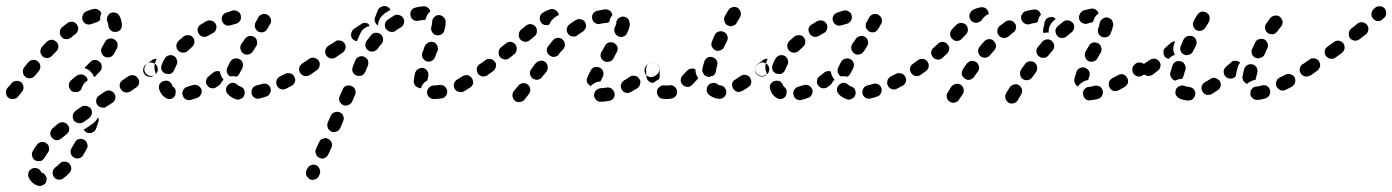

<svg xmlns="http://www.w3.org/2000/svg" viewBox="-22 -307 4626 638"><path d="M103 253Q94 249 85 253Q77 256 73 265Q70 273 73 282Q78 293 86 300Q94 307 104 310Q108 311 112 311Q117 310 121 308Q125 306 128 303Q131 299 132 295Q133 291 133 286Q133 282 130 278Q128 274 125 271Q122 268 117 267Q116 266 115 266Q115 266 115 265Q111 256 103 253ZM153 266Q152 270 154 274Q155 279 158 282Q163 289 173 290Q182 291 189 285Q199 278 208 268Q211 265 213 261Q215 257 215 252Q214 248 213 244Q211 240 208 236Q201 230 192 230Q182 230 176 237Q168 245 161 250Q158 253 155 257Q153 261 153 266ZM132 169Q125 163 116 165Q106 166 101 174Q93 184 87 195Q82 203 85 212Q87 221 95 226Q99 228 104 228Q108 229 113 228Q117 227 120 224Q124 221 126 217Q131 209 137 200Q143 193 141 184Q140 174 132 169ZM223 216Q231 221 240 219Q249 217 254 209Q260 199 266 188Q271 180 268 171Q266 162 257 157Q249 153 240 155Q231 158 227 166Q221 176 216 185Q211 193 213 202Q215 211 223 216ZM203 108Q200 104 196 102Q192 100 188 99Q183 99 179 100Q175 101 171 104Q162 112 153 119Q150 122 148 126Q146 130 145 135Q145 139 146 143Q148 148 151 151Q157 158 166 159Q175 159 182 153Q190 146 199 139Q207 133 208 124Q209 115 203 108ZM285 133Q277 137 268 134Q264 133 261 130Q258 127 256 123Q262 121 267 117L286 104Q293 99 298 92Q302 87 304 82Q305 86 306 90Q306 94 305 98Q301 109 297 121Q294 130 285 133ZM280 54Q274 47 265 45Q256 43 248 48L229 61Q226 64 223 68Q221 71 220 76Q219 80 220 85Q221 89 223 93Q229 100 238 102Q247 104 255 99L274 86Q281 80 283 71Q285 62 280 54ZM358 4Q356 0 352 -2Q348 -5 344 -6Q340 -7 335 -6Q331 -5 327 -3L308 10Q300 15 298 24Q296 33 301 41Q303 44 307 47Q311 49 315 50Q320 51 324 51Q328 50 332 47L351 35Q359 30 361 21Q363 12 358 4ZM48 -34Q40 -39 31 -38Q22 -37 16 -30Q8 -20 3 -15Q-3 -8 -2 1Q-2 11 5 17Q12 23 21 22Q31 22 37 15Q42 9 51 -2Q57 -9 56 -18Q55 -28 48 -34ZM436 -47Q434 -51 430 -53Q427 -56 422 -57Q418 -58 413 -57Q409 -56 405 -54L386 -41Q378 -36 376 -27Q374 -18 380 -10Q382 -6 386 -4Q389 -1 394 0Q398 1 403 0Q407 -1 411 -3L430 -16Q438 -21 440 -30Q442 -39 436 -47ZM213 -7Q210 -11 208 -15Q206 -19 207 -23Q207 -28 208 -32Q210 -36 213 -39Q225 -51 236 -57Q244 -61 253 -59Q262 -56 267 -48Q268 -46 269 -44Q269 -42 269 -40Q269 -39 268 -39Q260 -34 255 -26Q250 -18 248 -10Q246 -8 245 -7Q238 0 229 -1Q219 -1 213 -7ZM104 -103Q97 -109 88 -108Q78 -107 72 -100L59 -84Q53 -77 54 -67Q55 -58 62 -52Q69 -46 78 -47Q88 -48 94 -55L107 -71Q113 -78 112 -88Q111 -97 104 -103ZM285 -106Q289 -108 293 -108Q298 -108 302 -106Q306 -104 310 -101Q316 -95 316 -86Q317 -76 310 -70Q303 -62 295 -54Q294 -53 293 -52Q291 -51 290 -51Q289 -55 287 -59Q282 -66 276 -72Q269 -78 260 -80Q259 -80 259 -80Q260 -82 261 -84Q262 -85 263 -86Q271 -94 278 -101Q281 -104 285 -106ZM498 -90Q496 -94 492 -96Q488 -98 484 -99Q480 -100 475 -99Q471 -98 467 -95L463 -93Q455 -87 454 -78Q452 -69 458 -61Q460 -58 464 -55Q468 -53 472 -52Q476 -51 481 -52Q485 -53 489 -56L493 -59Q501 -64 502 -73Q504 -82 498 -90ZM165 -168Q158 -175 149 -175Q140 -174 133 -168Q126 -160 118 -152Q115 -149 114 -145Q112 -141 112 -136Q112 -132 114 -128Q116 -124 119 -120Q126 -114 136 -114Q145 -115 151 -122Q158 -129 165 -136Q172 -143 172 -152Q172 -162 165 -168ZM325 -119Q329 -117 333 -116Q337 -116 342 -117Q346 -118 350 -120Q353 -123 356 -127Q362 -137 367 -147Q369 -151 369 -156Q369 -160 368 -165Q366 -169 363 -172Q360 -175 356 -177Q348 -181 339 -178Q330 -175 326 -166Q322 -158 317 -150Q312 -142 315 -133Q317 -124 325 -119ZM238 -209Q238 -214 237 -218Q236 -222 233 -226Q230 -230 226 -232Q223 -234 218 -235Q214 -235 209 -234Q205 -233 202 -230Q193 -224 184 -216Q177 -210 177 -201Q176 -192 182 -185Q188 -177 197 -177Q206 -176 214 -182Q221 -189 229 -194Q233 -197 235 -201Q237 -205 238 -209ZM362 -201Q367 -201 371 -203Q375 -205 378 -208Q381 -211 382 -216Q384 -220 383 -224Q382 -242 375 -254Q370 -263 361 -265Q352 -267 344 -263Q340 -260 338 -257Q335 -253 334 -249Q333 -245 333 -240Q334 -236 336 -232Q338 -228 338 -222Q339 -213 346 -206Q353 -200 362 -201ZM304 -275Q296 -279 287 -277Q276 -274 264 -269Q256 -265 253 -256Q249 -248 253 -239Q257 -230 265 -227Q274 -224 282 -227Q291 -231 299 -233Q303 -234 305 -236Q308 -238 311 -241Q310 -248 312 -255Q313 -259 315 -262Q312 -271 304 -275Z M647 -11Q645 -15 642 -18Q639 -22 635 -23Q631 -25 626 -25Q622 -26 618 -24Q609 -21 601 -19Q597 -18 593 -15Q589 -12 587 -8Q585 -5 584 0Q583 4 585 9Q587 18 595 23Q603 27 612 25Q623 22 634 18Q642 15 646 6Q650 -2 647 -11ZM779 21Q775 23 771 24Q766 24 762 23Q746 17 736 7Q729 0 729 -9Q729 -18 736 -25Q739 -28 743 -30Q747 -32 751 -32Q756 -32 760 -30Q764 -28 767 -25Q770 -22 776 -20Q782 -18 786 -14Q790 -9 791 -3Q791 0 791 4Q791 5 791 6Q791 7 790 8Q789 12 786 16Q783 19 779 21ZM528 18Q520 13 515 6Q510 -1 507 -10Q506 -14 506 -18Q506 -23 508 -27Q511 -31 514 -34Q517 -37 522 -38Q526 -39 530 -39Q535 -39 539 -37Q543 -35 546 -31Q549 -28 550 -24Q551 -22 551 -21Q552 -20 553 -19Q556 -17 559 -13Q561 -10 562 -5Q562 -4 562 -3Q561 2 561 7Q561 8 560 10Q560 11 559 12Q554 20 544 22Q535 23 528 18ZM875 3Q877 -1 878 -5Q878 -10 877 -14Q874 -23 866 -27Q857 -31 849 -28Q839 -25 830 -23Q826 -22 822 -19Q819 -17 817 -13Q814 -9 814 -5Q813 0 814 4Q816 13 824 18Q832 23 841 20Q851 18 862 14Q866 13 870 10Q873 7 875 3ZM956 -52Q954 -56 951 -59Q947 -62 943 -63Q939 -64 934 -64Q930 -64 926 -62Q917 -57 908 -53Q904 -51 901 -47Q898 -44 897 -40Q896 -36 896 -31Q896 -27 898 -23Q902 -14 911 -11Q920 -8 928 -12Q937 -17 947 -22Q955 -26 958 -35Q961 -44 956 -52ZM681 -14Q677 -14 673 -17Q669 -19 667 -23Q661 -30 663 -39Q664 -49 672 -54Q679 -60 687 -66Q690 -69 695 -70Q699 -71 703 -71Q705 -70 706 -70Q708 -70 709 -69Q709 -63 712 -57Q715 -49 721 -42Q720 -41 720 -41Q714 -35 710 -27Q710 -27 710 -27Q704 -22 698 -18Q694 -15 690 -14Q686 -13 681 -14ZM757 -112Q766 -115 774 -110Q778 -108 781 -105Q783 -101 785 -97Q786 -93 785 -88Q785 -84 783 -80Q778 -71 774 -63Q773 -60 770 -57Q767 -54 764 -52Q758 -54 751 -54Q747 -54 742 -53Q735 -58 732 -66Q730 -74 733 -82Q738 -91 743 -102Q748 -110 757 -112ZM1017 -73Q1018 -77 1017 -82Q1016 -86 1013 -90Q1008 -98 999 -99Q990 -101 982 -95Q974 -90 972 -81Q971 -71 976 -64Q979 -60 982 -58Q986 -55 991 -54Q995 -54 999 -55Q1004 -56 1007 -58L1008 -59Q1012 -61 1014 -65Q1016 -69 1017 -73ZM462 -64Q456 -72 458 -81Q460 -90 467 -95Q474 -100 483 -107Q486 -110 491 -111Q495 -112 499 -111Q496 -106 494 -100Q491 -92 491 -83Q491 -74 495 -65Q495 -63 497 -61Q495 -60 493 -59Q485 -53 476 -55Q467 -57 462 -64ZM515 -91Q519 -102 525 -112Q527 -116 531 -119Q534 -122 539 -123Q543 -124 547 -124Q552 -123 556 -121Q564 -116 566 -107Q569 -99 564 -90Q560 -82 557 -75Q555 -70 552 -67Q549 -64 545 -62Q543 -62 542 -61Q540 -61 538 -61Q535 -61 531 -62Q530 -62 529 -62Q528 -62 528 -62Q528 -62 528 -62Q519 -66 515 -74Q512 -83 515 -91ZM787 -129Q794 -124 803 -126Q813 -128 818 -136L829 -153Q834 -160 832 -170Q831 -179 823 -184Q815 -189 806 -187Q797 -185 792 -178L780 -161Q775 -153 777 -144Q779 -135 787 -129ZM570 -139Q577 -132 586 -132Q596 -132 602 -138Q609 -145 616 -151Q623 -157 624 -166Q625 -175 619 -183Q613 -190 604 -190Q594 -191 587 -185Q579 -178 571 -171Q564 -164 564 -155Q564 -145 570 -139ZM638 -196Q642 -188 652 -185Q661 -183 669 -188Q677 -192 685 -197Q694 -201 696 -210Q699 -219 695 -227Q690 -236 682 -238Q673 -241 664 -237Q655 -232 646 -226Q638 -222 635 -213Q633 -204 638 -196ZM875 -226 876 -227Q880 -235 878 -244Q875 -253 867 -258Q859 -262 850 -260Q841 -257 836 -249V-248Q832 -241 828 -234Q825 -230 825 -225Q824 -221 825 -217Q826 -212 829 -209Q832 -205 835 -203Q843 -198 853 -200Q862 -203 866 -211Q871 -218 874 -225Q875 -225 875 -225Q875 -225 875 -225ZM716 -237Q719 -228 727 -224Q735 -220 744 -223Q754 -226 762 -228Q767 -229 770 -232Q774 -235 776 -239Q778 -242 779 -247Q779 -251 778 -256Q776 -265 768 -269Q760 -274 751 -272Q741 -269 730 -265Q721 -262 717 -254Q713 -246 716 -237Z M996 276Q998 280 1001 283Q1004 287 1008 289Q1016 292 1025 289Q1034 286 1038 277L1040 272Q1044 263 1040 255Q1037 246 1029 242Q1020 238 1011 242Q1003 245 999 254L996 259Q995 263 995 267Q994 272 996 276ZM1040 218Q1044 219 1048 220Q1053 220 1057 218Q1061 216 1064 213Q1067 210 1069 206L1079 184Q1083 176 1080 167Q1076 158 1068 154Q1064 152 1059 152Q1055 152 1051 154Q1046 155 1043 158Q1040 162 1038 166L1028 188Q1024 196 1028 205Q1031 214 1040 218ZM1079 130Q1083 132 1087 132Q1092 132 1096 130Q1100 129 1103 126Q1107 122 1109 118L1118 96Q1122 88 1119 79Q1116 70 1107 66Q1099 63 1090 66Q1081 69 1077 78L1067 100Q1064 109 1067 117Q1070 126 1079 130ZM1118 42Q1127 46 1135 42Q1144 39 1148 31L1158 8Q1160 4 1160 0Q1160 -5 1158 -9Q1157 -13 1154 -16Q1150 -20 1146 -21Q1138 -25 1129 -22Q1120 -19 1117 -10L1107 12Q1103 21 1106 29Q1110 38 1118 42ZM1464 -5Q1464 -10 1461 -13Q1459 -17 1456 -20Q1452 -23 1448 -24Q1443 -25 1439 -25Q1429 -23 1418 -23Q1409 -22 1403 -15Q1397 -9 1397 1Q1397 5 1399 9Q1401 13 1404 16Q1408 19 1412 21Q1416 22 1420 22Q1433 22 1445 20Q1454 19 1460 11Q1465 4 1464 -5ZM1546 -47Q1544 -51 1540 -53Q1537 -56 1532 -57Q1528 -58 1523 -57Q1519 -56 1515 -54Q1506 -48 1498 -43Q1494 -41 1491 -38Q1488 -34 1487 -30Q1485 -26 1486 -21Q1486 -17 1488 -13Q1493 -4 1502 -2Q1511 1 1519 -3Q1529 -9 1540 -16Q1548 -21 1550 -30Q1551 -39 1546 -47ZM1358 -22Q1355 -26 1354 -30Q1352 -34 1353 -39Q1354 -50 1357 -64Q1359 -69 1361 -72Q1364 -76 1368 -78Q1372 -80 1376 -81Q1380 -82 1385 -81Q1394 -78 1399 -70Q1403 -62 1401 -53Q1399 -46 1398 -40Q1392 -36 1386 -31Q1380 -24 1377 -15Q1377 -15 1377 -14Q1376 -14 1375 -14Q1374 -14 1373 -14Q1369 -15 1365 -17Q1361 -19 1358 -22ZM1609 -73Q1610 -78 1609 -82Q1608 -86 1605 -90Q1600 -98 1591 -99Q1582 -101 1574 -95L1572 -94Q1568 -91 1565 -87Q1563 -83 1562 -79Q1562 -75 1563 -70Q1564 -66 1566 -62Q1572 -55 1581 -53Q1590 -52 1598 -57L1600 -59Q1604 -61 1606 -65Q1608 -69 1609 -73ZM1037 -106Q1034 -109 1030 -112Q1026 -114 1022 -115Q1018 -116 1013 -115Q1009 -114 1005 -111L982 -96Q979 -93 976 -89Q974 -85 973 -81Q972 -77 973 -72Q974 -68 976 -64Q982 -57 991 -55Q1000 -53 1008 -58L1031 -74Q1039 -80 1040 -89Q1042 -98 1037 -106ZM1201 -106Q1199 -110 1196 -113Q1193 -116 1189 -118Q1181 -122 1172 -119Q1163 -116 1159 -107Q1154 -96 1150 -85Q1147 -76 1150 -68Q1154 -59 1163 -56Q1167 -54 1172 -55Q1176 -55 1180 -56Q1184 -58 1187 -61Q1190 -65 1192 -69Q1196 -79 1200 -88Q1202 -92 1202 -97Q1202 -101 1201 -106ZM1389 -153 1385 -141 1382 -133Q1380 -129 1380 -124Q1380 -120 1382 -116Q1383 -112 1387 -109Q1390 -105 1394 -104Q1403 -100 1411 -104Q1420 -108 1423 -116L1426 -124L1431 -136L1432 -137Q1435 -146 1431 -155Q1428 -163 1419 -167Q1415 -168 1410 -168Q1406 -168 1402 -166Q1398 -164 1395 -161Q1391 -158 1390 -154ZM1123 -163Q1120 -167 1117 -169Q1113 -172 1109 -172Q1104 -173 1100 -173Q1095 -172 1092 -169L1068 -154Q1065 -151 1062 -148Q1060 -144 1059 -140Q1058 -135 1059 -131Q1059 -126 1062 -123Q1067 -115 1076 -113Q1085 -111 1093 -116L1116 -132Q1124 -137 1126 -146Q1128 -155 1123 -163ZM1243 -193Q1236 -199 1226 -198Q1217 -198 1211 -190Q1204 -181 1196 -171Q1191 -164 1192 -155Q1194 -145 1201 -140Q1205 -137 1209 -136Q1214 -135 1218 -136Q1223 -137 1226 -139Q1230 -141 1233 -145Q1239 -154 1246 -161Q1252 -169 1251 -178Q1250 -187 1243 -193ZM1200 -219Q1203 -220 1206 -220Q1204 -223 1203 -226Q1203 -226 1203 -227Q1197 -231 1190 -231Q1183 -231 1177 -226Q1167 -219 1154 -211Q1147 -205 1145 -196Q1143 -187 1148 -179Q1151 -176 1155 -173Q1159 -171 1164 -170Q1164 -171 1165 -173L1175 -195Q1178 -203 1184 -209Q1191 -215 1200 -219ZM1428 -190Q1437 -188 1445 -193Q1453 -198 1455 -207Q1459 -222 1459 -234Q1459 -243 1452 -250Q1446 -256 1437 -257Q1427 -257 1421 -250Q1414 -244 1414 -234Q1414 -227 1411 -217Q1409 -208 1414 -200Q1419 -192 1428 -190ZM1320 -230Q1323 -239 1318 -247Q1313 -255 1304 -257Q1295 -260 1287 -255Q1279 -250 1270 -244Q1268 -243 1267 -242Q1259 -236 1257 -227Q1256 -218 1261 -210Q1264 -207 1268 -204Q1271 -202 1276 -201Q1280 -201 1285 -201Q1289 -202 1293 -205Q1294 -206 1295 -207Q1302 -212 1310 -216Q1318 -221 1320 -230ZM1225 -251 1234 -274Q1238 -282 1247 -285Q1256 -289 1264 -285Q1268 -283 1271 -281Q1274 -278 1275 -274Q1266 -269 1257 -263Q1255 -262 1254 -260Q1247 -255 1242 -248Q1237 -240 1235 -231Q1234 -227 1235 -222Q1227 -226 1224 -235Q1221 -243 1225 -251ZM1351 -241Q1343 -247 1342 -256Q1341 -260 1342 -265Q1342 -269 1345 -273Q1347 -276 1351 -279Q1355 -281 1359 -282Q1371 -285 1384 -286Q1392 -287 1399 -282Q1406 -277 1408 -269Q1406 -268 1405 -266Q1398 -260 1395 -251Q1393 -247 1392 -242Q1391 -242 1390 -241Q1389 -241 1388 -241Q1378 -240 1368 -238Q1359 -236 1351 -241Z M1732 -26Q1728 -29 1724 -30Q1720 -31 1715 -31Q1711 -30 1707 -28Q1703 -26 1700 -22L1685 -4Q1680 3 1681 12Q1682 22 1689 28Q1696 33 1705 32Q1715 31 1721 24L1735 6Q1741 -2 1740 -11Q1739 -20 1732 -26ZM2020 2Q2019 -3 2016 -6Q2014 -10 2010 -13Q2006 -15 2002 -16Q1998 -17 1993 -16Q1983 -14 1974 -14Q1970 -13 1966 -12Q1962 -10 1959 -7Q1955 -4 1954 0Q1952 5 1952 9Q1952 18 1959 25Q1965 32 1975 31Q1988 31 2003 28Q2012 26 2017 19Q2022 11 2020 2ZM2105 -28Q2106 -32 2106 -37Q2105 -41 2102 -45Q2098 -53 2088 -55Q2079 -57 2071 -52Q2061 -45 2052 -40Q2048 -38 2046 -34Q2043 -31 2042 -27Q2040 -22 2041 -18Q2042 -13 2044 -9Q2046 -6 2049 -3Q2053 0 2057 1Q2062 2 2066 2Q2070 1 2074 -1Q2085 -7 2096 -14Q2099 -16 2102 -20Q2104 -23 2105 -28ZM1954 -84Q1963 -86 1971 -82Q1980 -78 1982 -69Q1985 -60 1981 -52Q1976 -43 1973 -36Q1965 -36 1958 -33Q1949 -29 1943 -23Q1942 -22 1941 -21Q1933 -25 1929 -33Q1926 -42 1930 -50Q1934 -60 1941 -73Q1945 -81 1954 -84ZM1790 -101Q1786 -104 1782 -105Q1777 -106 1773 -105Q1768 -105 1765 -102Q1761 -100 1758 -97L1744 -78Q1738 -71 1739 -61Q1741 -52 1748 -46Q1751 -44 1756 -43Q1760 -41 1765 -42Q1769 -43 1773 -45Q1777 -47 1779 -51L1794 -69Q1799 -77 1798 -86Q1797 -95 1790 -101ZM2169 -73Q2170 -78 2169 -82Q2168 -86 2165 -90Q2160 -98 2151 -99Q2141 -101 2134 -95L2129 -92Q2125 -89 2123 -85Q2120 -81 2120 -77Q2119 -73 2120 -68Q2121 -64 2123 -60Q2129 -53 2138 -51Q2147 -50 2155 -55L2160 -59Q2164 -61 2166 -65Q2168 -69 2169 -73ZM1626 -86Q1627 -90 1626 -95Q1625 -99 1622 -102Q1616 -110 1607 -111Q1598 -113 1591 -107Q1582 -101 1574 -95Q1567 -90 1565 -81Q1563 -72 1569 -64Q1574 -57 1583 -55Q1592 -53 1600 -59Q1608 -64 1617 -71Q1621 -74 1623 -78Q1625 -81 1626 -86ZM1974 -118Q1975 -114 1978 -110Q1981 -107 1985 -104Q1993 -100 2002 -102Q2011 -104 2016 -112L2027 -133Q2030 -137 2030 -141Q2031 -146 2030 -150Q2029 -154 2026 -158Q2023 -161 2019 -164Q2011 -168 2002 -166Q1993 -164 1989 -156L1977 -135Q1974 -131 1974 -127Q1973 -122 1974 -118ZM1695 -144Q1696 -148 1694 -152Q1693 -157 1690 -160Q1684 -167 1675 -168Q1665 -168 1658 -162L1642 -149Q1635 -143 1635 -133Q1634 -124 1640 -117Q1643 -114 1647 -112Q1651 -110 1656 -109Q1660 -109 1664 -110Q1668 -112 1672 -115L1688 -128Q1691 -131 1693 -135Q1695 -139 1695 -144ZM1847 -176Q1840 -182 1831 -181Q1821 -180 1815 -173Q1808 -164 1800 -154Q1794 -147 1795 -137Q1797 -128 1804 -123Q1807 -120 1812 -119Q1816 -117 1821 -118Q1825 -119 1829 -121Q1833 -123 1835 -127Q1842 -136 1850 -144Q1856 -151 1855 -160Q1854 -170 1847 -176ZM1757 -219Q1751 -226 1741 -227Q1732 -227 1725 -221L1709 -208Q1702 -201 1702 -192Q1701 -183 1707 -176Q1713 -169 1723 -168Q1732 -168 1739 -174L1755 -187Q1762 -193 1762 -203Q1763 -212 1757 -219ZM2025 -225Q2024 -222 2021 -216Q2017 -207 2021 -199Q2024 -190 2033 -186Q2037 -184 2041 -184Q2046 -184 2050 -186Q2054 -187 2057 -190Q2060 -193 2062 -198Q2066 -206 2068 -212Q2071 -221 2071 -227Q2071 -229 2070 -230Q2070 -240 2063 -246Q2056 -252 2047 -252Q2042 -251 2038 -249Q2034 -248 2031 -244Q2028 -241 2027 -237Q2025 -232 2026 -228Q2026 -228 2026 -228Q2026 -228 2026 -228Q2025 -227 2025 -225ZM1925 -217Q1926 -221 1925 -225Q1924 -230 1922 -234Q1917 -241 1908 -243Q1898 -245 1891 -240Q1880 -234 1870 -226Q1866 -223 1864 -219Q1862 -215 1861 -211Q1861 -206 1862 -202Q1863 -198 1866 -194Q1871 -187 1881 -186Q1890 -184 1897 -190Q1906 -197 1915 -202Q1919 -205 1921 -209Q1924 -212 1925 -217ZM1782 -265Q1795 -273 1806 -276Q1815 -279 1823 -274Q1831 -270 1834 -261Q1835 -260 1835 -259Q1835 -258 1835 -257Q1829 -255 1824 -251Q1816 -246 1811 -239Q1806 -233 1804 -226Q1797 -222 1788 -224Q1779 -226 1775 -234Q1770 -242 1772 -251Q1774 -260 1782 -265ZM1988 -276Q1975 -274 1962 -271Q1953 -269 1948 -261Q1944 -253 1946 -244Q1947 -240 1949 -236Q1952 -233 1956 -230Q1960 -228 1964 -227Q1969 -227 1973 -228Q1983 -230 1993 -231Q1996 -232 1999 -232Q2001 -233 2003 -235Q2004 -239 2005 -244Q2008 -251 2013 -257Q2012 -261 2010 -265Q2008 -269 2005 -271Q2001 -274 1997 -275Q1993 -276 1988 -276Z M2225 10Q2230 2 2227 -7Q2226 -11 2224 -15Q2221 -18 2217 -21Q2213 -23 2209 -24Q2204 -24 2200 -23Q2197 -22 2195 -23Q2190 -23 2187 -23Q2178 -25 2171 -19Q2163 -14 2161 -5Q2160 4 2165 12Q2170 20 2179 21Q2186 22 2195 22Q2203 22 2211 20Q2220 18 2225 10ZM2382 17Q2386 15 2388 11Q2391 7 2391 3Q2393 -6 2387 -14Q2382 -22 2373 -23Q2366 -24 2362 -27Q2355 -33 2345 -31Q2336 -30 2331 -23Q2328 -19 2327 -15Q2326 -10 2326 -6Q2327 -1 2329 2Q2331 6 2335 9Q2348 19 2365 21Q2370 22 2374 21Q2379 20 2382 17ZM2474 -31Q2475 -36 2474 -40Q2473 -44 2471 -48Q2466 -56 2457 -58Q2448 -60 2440 -55Q2430 -49 2422 -43Q2418 -41 2415 -38Q2412 -34 2411 -30Q2410 -25 2411 -21Q2412 -16 2414 -13Q2416 -9 2420 -6Q2424 -3 2428 -2Q2432 -1 2437 -2Q2441 -3 2445 -5Q2454 -10 2464 -17Q2468 -20 2471 -23Q2473 -27 2474 -31ZM2298 -48Q2298 -48 2298 -48Q2292 -56 2290 -65Q2289 -70 2289 -76Q2286 -78 2283 -79Q2280 -80 2276 -79Q2272 -79 2268 -77Q2264 -75 2261 -72Q2253 -63 2246 -56Q2240 -50 2240 -40Q2240 -31 2247 -25Q2250 -21 2254 -20Q2258 -18 2263 -18Q2267 -18 2271 -20Q2275 -22 2278 -25Q2286 -33 2294 -42Q2295 -43 2296 -45Q2297 -46 2298 -48ZM2126 -52Q2125 -64 2125 -77Q2125 -86 2131 -93Q2138 -99 2147 -100Q2156 -99 2163 -93Q2170 -86 2170 -77Q2170 -66 2170 -57Q2171 -53 2170 -50Q2169 -46 2167 -43Q2162 -41 2158 -38Q2154 -35 2151 -33Q2151 -32 2151 -32Q2151 -32 2150 -32Q2141 -31 2134 -37Q2127 -43 2126 -52ZM2316 -61Q2313 -65 2312 -69Q2311 -73 2312 -78Q2314 -89 2318 -101Q2319 -106 2322 -109Q2324 -113 2328 -115Q2332 -117 2337 -118Q2341 -118 2345 -117Q2354 -115 2359 -107Q2364 -98 2361 -89Q2358 -79 2357 -70Q2356 -65 2353 -60Q2349 -56 2345 -54Q2344 -54 2342 -54Q2338 -53 2333 -51Q2333 -51 2332 -51Q2331 -51 2331 -52Q2326 -52 2322 -55Q2319 -57 2316 -61ZM2530 -90Q2528 -94 2524 -96Q2520 -98 2516 -99Q2511 -100 2507 -99Q2503 -98 2499 -95L2497 -94Q2489 -88 2488 -79Q2486 -70 2491 -62Q2494 -59 2498 -56Q2501 -54 2506 -53Q2510 -52 2515 -53Q2519 -54 2523 -57L2525 -59Q2533 -64 2534 -73Q2536 -82 2530 -90ZM2343 -153Q2345 -149 2348 -145Q2351 -142 2355 -140Q2359 -138 2363 -138Q2368 -138 2372 -140Q2376 -141 2379 -144Q2383 -147 2384 -151Q2389 -161 2394 -171Q2398 -179 2395 -188Q2392 -197 2383 -201Q2375 -205 2366 -202Q2357 -199 2353 -191Q2348 -180 2344 -170Q2342 -166 2342 -161Q2341 -157 2343 -153ZM2395 -223Q2399 -221 2403 -220Q2408 -219 2412 -221Q2416 -222 2420 -224Q2424 -227 2426 -231L2437 -250Q2439 -254 2440 -259Q2440 -263 2439 -267Q2438 -272 2435 -275Q2433 -279 2429 -281Q2421 -286 2412 -283Q2403 -281 2398 -273L2387 -254Q2382 -246 2385 -237Q2387 -228 2395 -223Z M2677 -11Q2675 -15 2672 -18Q2669 -22 2665 -23Q2661 -25 2656 -25Q2652 -26 2648 -24Q2639 -21 2631 -19Q2627 -18 2623 -15Q2619 -12 2617 -8Q2615 -5 2614 0Q2613 4 2615 9Q2617 18 2625 23Q2633 27 2642 25Q2653 22 2664 18Q2672 15 2676 6Q2680 -2 2677 -11ZM2809 21Q2805 23 2801 24Q2796 24 2792 23Q2776 17 2766 7Q2759 0 2759 -9Q2759 -18 2766 -25Q2769 -28 2773 -30Q2777 -32 2781 -32Q2786 -32 2790 -30Q2794 -28 2797 -25Q2800 -22 2806 -20Q2812 -18 2816 -14Q2820 -9 2821 -3Q2821 0 2821 4Q2821 5 2821 6Q2821 7 2820 8Q2819 12 2816 16Q2813 19 2809 21ZM2558 18Q2550 13 2545 6Q2540 -1 2537 -10Q2536 -14 2536 -18Q2536 -23 2538 -27Q2541 -31 2544 -34Q2547 -37 2552 -38Q2556 -39 2560 -39Q2565 -39 2569 -37Q2573 -35 2576 -31Q2579 -28 2580 -24Q2581 -22 2581 -21Q2582 -20 2583 -19Q2586 -17 2589 -13Q2591 -10 2592 -5Q2592 -4 2592 -3Q2591 2 2591 7Q2591 8 2590 10Q2590 11 2589 12Q2584 20 2574 22Q2565 23 2558 18ZM2905 3Q2907 -1 2908 -5Q2908 -10 2907 -14Q2904 -23 2896 -27Q2887 -31 2879 -28Q2869 -25 2860 -23Q2856 -22 2852 -19Q2849 -17 2847 -13Q2844 -9 2844 -5Q2843 0 2844 4Q2846 13 2854 18Q2862 23 2871 20Q2881 18 2892 14Q2896 13 2900 10Q2903 7 2905 3ZM2986 -52Q2984 -56 2981 -59Q2977 -62 2973 -63Q2969 -64 2964 -64Q2960 -64 2956 -62Q2947 -57 2938 -53Q2934 -51 2931 -47Q2928 -44 2927 -40Q2926 -36 2926 -31Q2926 -27 2928 -23Q2932 -14 2941 -11Q2950 -8 2958 -12Q2967 -17 2977 -22Q2985 -26 2988 -35Q2991 -44 2986 -52ZM2711 -14Q2707 -14 2703 -17Q2699 -19 2697 -23Q2691 -30 2693 -39Q2694 -49 2702 -54Q2709 -60 2717 -66Q2720 -69 2725 -70Q2729 -71 2733 -71Q2735 -70 2736 -70Q2738 -70 2739 -69Q2739 -63 2742 -57Q2745 -49 2751 -42Q2750 -41 2750 -41Q2744 -35 2740 -27Q2740 -27 2740 -27Q2734 -22 2728 -18Q2724 -15 2720 -14Q2716 -13 2711 -14ZM2787 -112Q2796 -115 2804 -110Q2808 -108 2811 -105Q2813 -101 2815 -97Q2816 -93 2815 -88Q2815 -84 2813 -80Q2808 -71 2804 -63Q2803 -60 2800 -57Q2797 -54 2794 -52Q2788 -54 2781 -54Q2777 -54 2772 -53Q2765 -58 2762 -66Q2760 -74 2763 -82Q2768 -91 2773 -102Q2778 -110 2787 -112ZM3047 -73Q3048 -77 3047 -82Q3046 -86 3043 -90Q3038 -98 3029 -99Q3020 -101 3012 -95Q3004 -90 3002 -81Q3001 -71 3006 -64Q3009 -60 3012 -58Q3016 -55 3021 -54Q3025 -54 3029 -55Q3034 -56 3037 -58L3038 -59Q3042 -61 3044 -65Q3046 -69 3047 -73ZM2492 -64Q2486 -72 2488 -81Q2490 -90 2497 -95Q2504 -100 2513 -107Q2516 -110 2521 -111Q2525 -112 2529 -111Q2526 -106 2524 -100Q2521 -92 2521 -83Q2521 -74 2525 -65Q2525 -63 2527 -61Q2525 -60 2523 -59Q2515 -53 2506 -55Q2497 -57 2492 -64ZM2545 -91Q2549 -102 2555 -112Q2557 -116 2561 -119Q2564 -122 2569 -123Q2573 -124 2577 -124Q2582 -123 2586 -121Q2594 -116 2596 -107Q2599 -99 2594 -90Q2590 -82 2587 -75Q2585 -70 2582 -67Q2579 -64 2575 -62Q2573 -62 2572 -61Q2570 -61 2568 -61Q2565 -61 2561 -62Q2560 -62 2559 -62Q2558 -62 2558 -62Q2558 -62 2558 -62Q2549 -66 2545 -74Q2542 -83 2545 -91ZM2817 -129Q2824 -124 2833 -126Q2843 -128 2848 -136L2859 -153Q2864 -160 2862 -170Q2861 -179 2853 -184Q2845 -189 2836 -187Q2827 -185 2822 -178L2810 -161Q2805 -153 2807 -144Q2809 -135 2817 -129ZM2600 -139Q2607 -132 2616 -132Q2626 -132 2632 -138Q2639 -145 2646 -151Q2653 -157 2654 -166Q2655 -175 2649 -183Q2643 -190 2634 -190Q2624 -191 2617 -185Q2609 -178 2601 -171Q2594 -164 2594 -155Q2594 -145 2600 -139ZM2668 -196Q2672 -188 2682 -185Q2691 -183 2699 -188Q2707 -192 2715 -197Q2724 -201 2726 -210Q2729 -219 2725 -227Q2720 -236 2712 -238Q2703 -241 2694 -237Q2685 -232 2676 -226Q2668 -222 2665 -213Q2663 -204 2668 -196ZM2905 -226 2906 -227Q2910 -235 2908 -244Q2905 -253 2897 -258Q2889 -262 2880 -260Q2871 -257 2866 -249V-248Q2862 -241 2858 -234Q2855 -230 2855 -225Q2854 -221 2855 -217Q2856 -212 2859 -209Q2862 -205 2865 -203Q2873 -198 2883 -200Q2892 -203 2896 -211Q2901 -218 2904 -225Q2905 -225 2905 -225Q2905 -225 2905 -225ZM2746 -237Q2749 -228 2757 -224Q2765 -220 2774 -223Q2784 -226 2792 -228Q2797 -229 2800 -232Q2804 -235 2806 -239Q2808 -242 2809 -247Q2809 -251 2808 -256Q2806 -265 2798 -269Q2790 -274 2781 -272Q2771 -269 2760 -265Q2751 -262 2747 -254Q2743 -246 2746 -237Z M3374 -10Q3373 -14 3370 -18Q3368 -21 3364 -24Q3356 -29 3347 -26Q3338 -24 3333 -16L3321 3Q3319 7 3318 11Q3318 16 3319 20Q3320 24 3323 28Q3325 31 3329 34Q3337 39 3346 36Q3355 34 3360 26L3371 7Q3374 3 3374 -1Q3375 -5 3374 -10ZM3180 -11Q3179 -15 3177 -19Q3174 -23 3171 -25Q3163 -30 3154 -28Q3145 -26 3139 -19Q3132 -7 3128 -1Q3122 7 3124 16Q3125 25 3133 30Q3137 33 3141 34Q3146 35 3150 34Q3154 33 3158 31Q3162 29 3164 25Q3169 18 3177 6Q3180 2 3180 -2Q3181 -6 3180 -11ZM3640 11Q3642 7 3643 3Q3643 -2 3642 -6Q3640 -15 3632 -20Q3624 -24 3615 -22Q3605 -19 3596 -18Q3592 -18 3588 -16Q3584 -13 3581 -10Q3578 -6 3577 -2Q3576 2 3577 7Q3578 16 3585 22Q3592 28 3602 26Q3614 25 3626 22Q3631 20 3634 18Q3638 15 3640 11ZM3726 -32Q3727 -36 3726 -41Q3726 -45 3723 -49Q3719 -57 3710 -60Q3701 -62 3693 -57Q3683 -52 3674 -47Q3670 -45 3667 -41Q3664 -38 3663 -34Q3662 -29 3662 -25Q3663 -20 3665 -16Q3669 -8 3678 -5Q3687 -3 3695 -7Q3705 -12 3715 -18Q3719 -21 3722 -24Q3725 -28 3726 -32ZM3548 -45Q3551 -56 3555 -68Q3558 -77 3567 -81Q3575 -85 3584 -82Q3588 -80 3592 -77Q3595 -74 3597 -70Q3599 -66 3599 -62Q3599 -57 3598 -53Q3595 -47 3594 -41Q3594 -41 3593 -41Q3585 -40 3577 -35Q3569 -31 3563 -24Q3562 -22 3560 -19Q3557 -21 3555 -23Q3553 -25 3551 -28Q3549 -32 3548 -36Q3547 -40 3548 -45ZM3415 -100Q3412 -102 3407 -103Q3403 -104 3398 -103Q3394 -103 3390 -100Q3386 -98 3384 -94Q3377 -85 3371 -76Q3366 -68 3368 -59Q3369 -50 3377 -44Q3385 -39 3394 -41Q3403 -43 3408 -50Q3415 -60 3421 -68Q3426 -76 3424 -85Q3423 -94 3415 -100ZM3222 -101Q3218 -103 3214 -104Q3209 -105 3205 -105Q3201 -104 3197 -101Q3193 -99 3190 -95Q3184 -87 3178 -77Q3173 -69 3174 -60Q3176 -51 3184 -46Q3187 -43 3192 -42Q3196 -41 3201 -42Q3205 -43 3209 -46Q3213 -48 3215 -52Q3221 -61 3227 -69Q3233 -77 3231 -86Q3229 -95 3222 -101ZM3784 -90Q3778 -97 3769 -99Q3760 -101 3752 -96L3750 -94Q3746 -91 3744 -88Q3741 -84 3741 -80Q3740 -75 3741 -71Q3742 -66 3744 -63Q3747 -59 3750 -57Q3754 -54 3759 -53Q3763 -52 3767 -53Q3772 -54 3775 -57L3778 -58Q3785 -64 3787 -73Q3789 -82 3784 -90ZM3060 -102Q3054 -110 3045 -111Q3036 -113 3028 -107Q3020 -101 3012 -95Q3008 -93 3006 -89Q3004 -85 3003 -81Q3002 -77 3003 -72Q3004 -68 3007 -64Q3012 -56 3021 -55Q3030 -53 3038 -59Q3047 -65 3055 -71Q3062 -76 3064 -85Q3065 -95 3060 -102ZM3595 -104Q3599 -102 3603 -102Q3608 -101 3612 -103Q3616 -104 3620 -107Q3623 -110 3625 -114Q3630 -122 3636 -133Q3640 -141 3637 -150Q3635 -159 3627 -163Q3618 -168 3609 -165Q3600 -163 3596 -154Q3590 -144 3585 -135Q3581 -126 3584 -117Q3587 -108 3595 -104ZM3132 -144Q3133 -149 3131 -153Q3129 -157 3126 -160Q3120 -167 3111 -168Q3101 -168 3095 -162Q3087 -155 3080 -148Q3073 -142 3072 -133Q3072 -124 3078 -117Q3084 -110 3093 -109Q3103 -108 3110 -115Q3117 -121 3125 -129Q3128 -132 3130 -136Q3132 -140 3132 -144ZM3473 -171Q3470 -174 3466 -175Q3462 -177 3457 -176Q3453 -176 3449 -174Q3445 -172 3442 -169Q3434 -160 3427 -151Q3421 -144 3422 -135Q3423 -125 3430 -120Q3437 -114 3446 -115Q3456 -115 3462 -123Q3469 -131 3475 -139Q3482 -146 3481 -155Q3480 -165 3473 -171ZM3288 -156Q3287 -160 3285 -164Q3283 -168 3280 -171Q3273 -178 3264 -177Q3254 -176 3248 -169Q3241 -161 3233 -152Q3231 -149 3229 -144Q3228 -140 3228 -136Q3229 -131 3231 -127Q3233 -123 3236 -120Q3240 -118 3244 -116Q3248 -115 3253 -115Q3257 -116 3261 -118Q3265 -120 3268 -124Q3275 -132 3282 -140Q3285 -143 3286 -147Q3288 -151 3288 -156ZM3187 -225Q3180 -231 3171 -231Q3161 -230 3155 -224L3141 -209Q3135 -202 3135 -192Q3136 -183 3143 -177Q3146 -174 3150 -172Q3154 -171 3159 -171Q3163 -171 3167 -173Q3171 -175 3174 -178L3188 -193Q3195 -200 3194 -209Q3194 -219 3187 -225ZM3547 -214Q3548 -218 3547 -223Q3546 -227 3543 -231Q3540 -234 3536 -236Q3532 -239 3528 -239Q3524 -240 3519 -239Q3515 -238 3511 -235Q3502 -228 3493 -220Q3486 -214 3485 -205Q3485 -196 3491 -188Q3497 -181 3506 -181Q3515 -180 3522 -186Q3530 -193 3538 -199Q3542 -202 3544 -206Q3547 -210 3547 -214ZM3354 -213Q3355 -218 3354 -222Q3353 -226 3350 -230Q3345 -237 3335 -239Q3326 -240 3319 -235Q3309 -228 3300 -221Q3293 -215 3292 -205Q3291 -196 3297 -189Q3303 -182 3312 -181Q3322 -180 3329 -186Q3337 -193 3345 -199Q3349 -201 3351 -205Q3353 -209 3354 -213ZM3628 -196Q3629 -192 3633 -189Q3636 -186 3640 -184Q3644 -183 3648 -183Q3653 -183 3657 -184Q3661 -186 3664 -189Q3668 -192 3669 -197Q3675 -211 3677 -223Q3678 -228 3676 -232Q3675 -236 3673 -240Q3670 -243 3666 -246Q3662 -248 3658 -249Q3649 -250 3641 -244Q3634 -239 3632 -230Q3631 -223 3628 -214Q3626 -210 3626 -205Q3626 -201 3628 -196ZM3444 -206Q3444 -210 3445 -215Q3447 -219 3448 -223Q3448 -224 3448 -225Q3448 -225 3448 -225Q3448 -226 3448 -226Q3448 -235 3454 -243Q3460 -250 3469 -250Q3473 -251 3478 -250Q3482 -248 3485 -245Q3486 -245 3486 -245Q3486 -244 3486 -244Q3482 -241 3478 -237Q3472 -232 3468 -224Q3463 -216 3463 -207Q3462 -203 3463 -199Q3459 -199 3456 -199Q3451 -198 3446 -197Q3444 -201 3444 -206ZM3437 -258Q3435 -266 3428 -272Q3420 -277 3412 -275Q3399 -274 3387 -270Q3383 -269 3379 -266Q3376 -263 3374 -259Q3371 -255 3371 -251Q3371 -246 3372 -242Q3375 -233 3383 -229Q3391 -224 3400 -227Q3409 -230 3418 -231Q3420 -231 3422 -232Q3424 -233 3426 -234Q3427 -237 3428 -241Q3430 -250 3436 -257Q3437 -257 3437 -258ZM3564 -243Q3563 -248 3563 -252Q3564 -256 3566 -260Q3568 -264 3571 -267Q3574 -270 3578 -272Q3591 -276 3603 -278Q3611 -280 3619 -275Q3626 -271 3628 -263Q3628 -263 3628 -262Q3620 -257 3616 -249Q3612 -242 3610 -234Q3602 -232 3593 -229Q3584 -226 3576 -230Q3567 -234 3564 -243ZM3202 -243Q3197 -252 3200 -260Q3203 -269 3211 -274Q3224 -281 3239 -283Q3248 -284 3255 -278Q3262 -272 3263 -263Q3264 -262 3264 -261Q3264 -260 3264 -260Q3258 -258 3253 -255Q3246 -249 3241 -242Q3239 -239 3238 -237Q3235 -236 3232 -234Q3224 -230 3215 -232Q3206 -235 3202 -243Z M3942 22Q3945 19 3947 15Q3949 11 3950 6Q3951 -3 3945 -10Q3939 -17 3929 -18Q3921 -19 3915 -21Q3906 -25 3898 -21Q3889 -18 3885 -9Q3884 -5 3884 -1Q3883 4 3885 8Q3887 12 3890 15Q3893 18 3897 20Q3910 26 3925 27Q3930 27 3934 26Q3938 25 3942 22ZM4196 9Q4201 0 4198 -8Q4197 -13 4194 -16Q4191 -19 4187 -22Q4183 -24 4178 -24Q4174 -24 4170 -23Q4164 -21 4160 -20Q4158 -20 4157 -20Q4156 -20 4156 -20Q4156 -20 4156 -20Q4151 -20 4147 -18Q4143 -17 4140 -14Q4136 -10 4134 -6Q4133 -2 4133 2Q4132 12 4139 18Q4145 25 4155 25Q4155 25 4156 25Q4166 25 4183 20Q4192 17 4196 9ZM4031 -38Q4028 -42 4024 -44Q4021 -47 4016 -48Q4012 -49 4008 -48Q4003 -47 3999 -44Q3990 -38 3982 -34Q3974 -29 3971 -20Q3969 -11 3974 -3Q3976 1 3979 4Q3983 6 3987 8Q3991 9 3996 8Q4000 8 4004 6Q4014 0 4024 -7Q4032 -12 4034 -21Q4036 -30 4031 -38ZM4281 -32Q4283 -37 4282 -41Q4282 -46 4280 -50Q4275 -58 4266 -60Q4257 -63 4249 -59Q4240 -54 4230 -49Q4222 -45 4219 -36Q4216 -27 4220 -19Q4222 -15 4226 -12Q4229 -9 4233 -7Q4238 -6 4242 -6Q4247 -7 4251 -9Q4261 -14 4271 -19Q4275 -21 4277 -25Q4280 -28 4281 -32ZM4107 -54Q4109 -65 4112 -77Q4115 -86 4123 -91Q4131 -95 4140 -93Q4145 -92 4148 -89Q4152 -86 4154 -82Q4156 -78 4156 -74Q4157 -69 4156 -65Q4153 -54 4151 -46Q4151 -45 4151 -44Q4150 -43 4150 -42Q4145 -41 4139 -39Q4131 -36 4124 -30Q4123 -29 4122 -28Q4119 -29 4116 -32Q4113 -34 4110 -37Q4108 -41 4107 -45Q4106 -49 4107 -54ZM3885 -102Q3894 -106 3902 -103Q3907 -102 3910 -99Q3913 -96 3915 -92Q3917 -88 3918 -83Q3918 -79 3917 -75Q3913 -64 3911 -55Q3910 -52 3909 -50Q3908 -48 3906 -45Q3897 -45 3889 -42Q3886 -41 3883 -39Q3874 -42 3870 -49Q3865 -57 3867 -66Q3870 -77 3874 -89Q3877 -98 3885 -102ZM4099 -99Q4092 -105 4083 -105Q4074 -106 4068 -99Q4060 -92 4052 -85Q4045 -79 4044 -70Q4044 -60 4050 -53Q4056 -46 4065 -46Q4074 -45 4082 -51Q4083 -52 4084 -54Q4084 -56 4085 -58Q4087 -70 4091 -84Q4093 -92 4099 -99Q4099 -99 4099 -99ZM4344 -73Q4345 -77 4344 -82Q4343 -86 4340 -90Q4335 -97 4326 -99Q4317 -101 4309 -95L4306 -94Q4299 -88 4297 -79Q4295 -70 4301 -62Q4306 -55 4315 -53Q4324 -51 4332 -57L4335 -59Q4339 -61 4341 -65Q4343 -69 4344 -73ZM3834 -86Q3835 -91 3834 -95Q3833 -99 3830 -103Q3825 -110 3815 -112Q3806 -113 3799 -108Q3790 -102 3781 -96Q3778 -93 3775 -89Q3773 -85 3772 -81Q3771 -77 3772 -72Q3773 -68 3775 -64Q3778 -61 3782 -58Q3786 -56 3790 -55Q3794 -54 3799 -55Q3803 -56 3807 -58Q3816 -65 3825 -72Q3829 -74 3831 -78Q3833 -82 3834 -86ZM3844 -135Q3844 -139 3846 -143Q3848 -147 3852 -150Q3860 -157 3868 -164Q3871 -167 3875 -168Q3879 -170 3883 -170Q3882 -168 3881 -165Q3878 -157 3877 -149Q3876 -140 3879 -131Q3881 -128 3882 -125Q3879 -124 3875 -122Q3867 -118 3861 -111Q3858 -112 3855 -114Q3852 -115 3849 -118Q3846 -122 3845 -126Q3844 -130 3844 -135ZM4150 -115Q4154 -114 4158 -113Q4163 -113 4167 -115Q4171 -116 4175 -119Q4178 -122 4180 -126Q4184 -136 4189 -146Q4193 -154 4190 -163Q4187 -172 4179 -176Q4175 -178 4171 -178Q4166 -178 4162 -177Q4158 -176 4154 -173Q4151 -170 4149 -166Q4144 -155 4139 -145Q4135 -137 4138 -128Q4141 -119 4150 -115ZM3912 -126Q3921 -122 3929 -125Q3938 -128 3942 -136Q3947 -146 3952 -156Q3956 -164 3953 -173Q3950 -182 3942 -186Q3938 -188 3933 -188Q3929 -188 3924 -187Q3920 -186 3917 -183Q3913 -180 3911 -176Q3906 -165 3902 -155Q3898 -147 3901 -138Q3904 -130 3912 -126ZM4190 -198Q4194 -195 4198 -194Q4203 -193 4207 -193Q4212 -194 4215 -196Q4219 -199 4222 -202Q4227 -210 4235 -219Q4241 -227 4240 -236Q4238 -245 4231 -251Q4224 -257 4214 -255Q4205 -254 4199 -247Q4192 -237 4186 -229Q4180 -222 4182 -212Q4183 -203 4190 -198ZM3953 -207Q3961 -203 3970 -205Q3979 -208 3984 -216Q3989 -225 3995 -234Q3999 -242 3997 -252Q3995 -261 3987 -265Q3979 -270 3970 -268Q3961 -265 3956 -257Q3950 -248 3945 -238Q3940 -230 3943 -221Q3945 -212 3953 -207Z M4365 -87Q4365 -91 4364 -96Q4363 -100 4361 -104Q4358 -108 4354 -110Q4351 -112 4346 -113Q4342 -114 4337 -113Q4333 -112 4329 -109L4308 -94Q4304 -91 4302 -88Q4300 -84 4299 -79Q4298 -75 4299 -71Q4300 -66 4303 -63Q4305 -59 4309 -57Q4313 -54 4317 -53Q4322 -53 4326 -54Q4330 -55 4334 -57L4355 -72Q4359 -75 4361 -79Q4364 -83 4365 -87ZM4442 -163Q4439 -166 4435 -169Q4431 -171 4427 -172Q4422 -172 4418 -171Q4414 -170 4410 -167L4389 -152Q4381 -146 4380 -137Q4379 -128 4384 -121Q4387 -117 4391 -115Q4394 -112 4399 -112Q4403 -111 4408 -112Q4412 -113 4416 -116L4437 -131Q4444 -137 4446 -146Q4447 -155 4442 -163ZM4520 -225Q4514 -232 4505 -233Q4495 -234 4488 -228Q4479 -220 4468 -212Q4461 -206 4460 -197Q4459 -187 4464 -180Q4470 -173 4479 -172Q4489 -171 4496 -177Q4507 -185 4517 -193Q4524 -199 4525 -208Q4526 -218 4520 -225ZM4578 -280Q4575 -283 4570 -285Q4566 -287 4562 -286Q4557 -286 4553 -285Q4549 -283 4546 -280Q4544 -278 4542 -276Q4535 -269 4535 -260Q4535 -250 4542 -244Q4548 -237 4557 -237Q4567 -237 4573 -244Q4576 -246 4578 -248Q4585 -255 4584 -264Q4584 -274 4578 -280Z"/></svg>

Font: FRB American Cursive Guidelines Arrows Dashed Extrabold
Style: Bold Italic
Weight: 800
Italic angle: -25°
Version: Version 2.0;Modular Font Editor K font №1